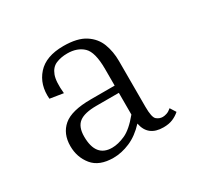

<svg xmlns="http://www.w3.org/2000/svg" viewBox="-89 -786 565 551"><g transform="rotate(-30 193.5 -510.0)"><path d="M311 -339Q260 -339 251 -386Q226 -359 198 -347Q170 -335 143 -335Q96 -335 74 -362Q52 -389 52 -426Q52 -467 79 -490Q106 -513 170 -513H249V-568Q249 -624 229.5 -642.5Q210 -661 177 -661Q156 -661 139.5 -654Q123 -647 115.5 -627Q108 -607 112 -567L68 -574Q64 -622 92 -653.5Q120 -685 178 -685Q224 -685 249.5 -668.5Q275 -652 285 -625.5Q295 -599 295 -568V-416Q295 -381 304 -373.5Q313 -366 324 -366Q330 -366 337.5 -368.5Q345 -371 353 -378L365 -359Q355 -350 342 -344.5Q329 -339 311 -339ZM154 -362Q174 -362 197.5 -372.5Q221 -383 249 -417V-489H175Q135 -489 117.5 -475.5Q100 -462 100 -430Q100 -362 154 -362Z"/></g></svg>

Font: Inria Serif Light
Style: Regular
Weight: 300
Designer: Black Foundry Team
Foundry: Black Foundry
Version: Version 1.000; ttfautohint (v1.8.3)